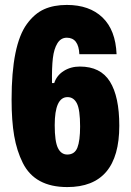

<svg xmlns="http://www.w3.org/2000/svg" viewBox="-20 -750 531 779"><path d="M253 9Q187 9 142 -15.5Q97 -40 72.5 -89Q48 -138 37.5 -199Q27 -260 27 -346Q27 -457 42.5 -533.5Q58 -610 89 -652.5Q120 -695 159 -712.5Q198 -730 251 -730Q343 -730 396 -679Q449 -628 453 -530H302Q299 -597 251 -597Q227 -597 213 -574.5Q199 -552 194.5 -514Q190 -476 191 -413H200Q210 -444 238.5 -462Q267 -480 304 -480Q388 -480 426 -419Q464 -358 464 -240Q464 9 253 9ZM253 -123Q283 -123 294 -151Q305 -179 305 -237Q305 -305 292 -330.5Q279 -356 254 -356Q202 -356 202 -242Q202 -176 215 -149.5Q228 -123 253 -123Z"/></svg>

Font: Mona Sans Condensed ExtraBold
Style: Regular
Weight: 800
Width: 3
Designer: Deni Anggara
Foundry: GitHub
Version: Version 1.001;gftools[0.9.33]